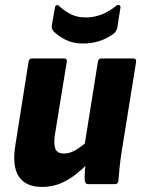

<svg xmlns="http://www.w3.org/2000/svg" viewBox="-20 -728 558 759"><path d="M146 11Q82 11 54.5 -30Q27 -71 41 -156L93 -484Q95 -497 107 -497H231Q247 -497 244 -484L196 -189Q192 -152 200.5 -136.5Q209 -121 233 -121Q258 -121 284.5 -138Q311 -155 337 -180L335 -89Q311 -64 282.5 -41Q254 -18 220.5 -3.5Q187 11 146 11ZM329 0Q317 0 315 -14Q314 -31 315.5 -50.5Q317 -70 319 -90L313 -146L367 -484Q369 -497 381 -497H506Q520 -497 518 -483L461 -129Q456 -97 453 -68.5Q450 -40 448 -14Q447 0 434 0ZM307 -556Q268 -556 238 -571.5Q208 -587 191 -605Q187 -610 185.5 -615Q184 -620 185 -629L197 -697Q198 -706 204 -707.5Q210 -709 214 -704Q235 -684 260.5 -671.5Q286 -659 319 -659Q353 -659 383.5 -671.5Q414 -684 439 -705Q445 -710 451.5 -707.5Q458 -705 456 -697L444 -621Q443 -614 440.5 -609Q438 -604 433 -598Q412 -580 379.5 -568Q347 -556 307 -556Z"/></svg>

Font: Sofia Sans Semi Condensed Black
Style: Italic
Weight: 900
Italic angle: -9°
Version: Version 4.100